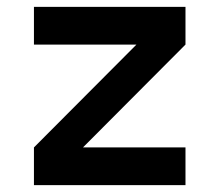

<svg xmlns="http://www.w3.org/2000/svg" viewBox="-20 -540 640 560"><path d="M79 0V-110L378 -410H79V-520H521V-410L222 -110H521V0Z"/></svg>

Font: Iosevka Extrabold Extended
Style: Regular
Weight: 800
Width: 7
Monospace: yes
Designer: Belleve Invis
Foundry: Belleve Invis
Version: Version 32.5.0; ttfautohint (v1.8.4)